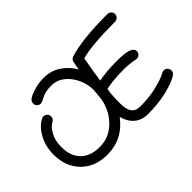

<svg xmlns="http://www.w3.org/2000/svg" viewBox="-95 -805 1061 1061"><g transform="rotate(-45 435.0 -275.0)"><path d="M800 -110Q812 -110 821 -101Q830 -92 830 -80Q830 -64 817 -55Q785 -33 717.5 -16.5Q650 0 570 0Q519 0 488 -27.5Q457 -55 446 -100Q371 0 250 0Q156 0 98 -58Q40 -116 40 -210Q40 -275 68 -326Q96 -377 137 -397Q143 -400 150 -400Q162 -400 171 -391.5Q180 -383 180 -370Q180 -352 163 -343Q139 -331 119.5 -295Q100 -259 100 -210Q100 -139 139.5 -99.5Q179 -60 250 -60Q322 -60 374.5 -110Q427 -160 443 -237Q446 -271 450 -306Q448 -381 405 -435.5Q362 -490 300 -490Q256 -490 227 -475Q198 -460 190 -460Q178 -460 169 -468.5Q160 -477 160 -489Q160 -505 171 -514Q177 -519 189 -525.5Q201 -532 233 -541Q265 -550 300 -550Q356 -550 399.5 -522Q443 -494 471 -446Q473 -457 475 -468Q477 -479 478.5 -485.5Q480 -492 480 -494Q482 -511 501 -518Q599 -550 800 -550Q812 -550 821 -541Q830 -532 830 -520Q830 -508 821 -499Q812 -490 800 -490Q616 -490 536 -467Q516 -354 512 -318Q572 -330 650 -330H660Q770 -330 770 -290Q770 -277 761 -268.5Q752 -260 740 -260Q739 -260 737 -260.5Q735 -261 734 -261Q690 -270 650 -270Q563 -270 507 -257Q506 -243 503 -230Q500 -187 500 -150Q500 -103 516.5 -81.5Q533 -60 570 -60Q640 -60 700.5 -75.5Q761 -91 783 -105Q791 -110 800 -110Z"/></g></svg>

Font: Pecita
Style: Book
Weight: 400
Width: 7
Version: Version 4.3